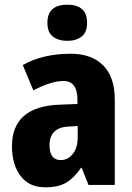

<svg xmlns="http://www.w3.org/2000/svg" viewBox="-20 -788 564 818"><path d="M311 -251V-204Q311 -158 290 -132Q269 -106 239 -106Q191 -106 191 -169Q191 -245 273 -249ZM281 -559Q162 -559 77 -511L122 -403Q199 -443 250 -443Q310 -443 310 -363V-345L233 -342Q31 -334 31 -165Q31 -87 67.5 -38.5Q104 10 172 10Q229 10 262.5 -10Q296 -30 325 -73H328L357 0H469V-363Q469 -460 419.5 -509.5Q370 -559 281 -559ZM267 -768Q182 -768 182 -691Q182 -650 205.5 -632Q229 -614 267 -614Q304 -614 327.5 -632Q351 -650 351 -691Q351 -768 267 -768Z"/></svg>

Font: Noto Sans Display SemiCondensed Extra
Style: Regular
Weight: 800
Width: 4
Designer: Monotype Design Team
Foundry: Monotype Imaging Inc.
Version: Version 1.900